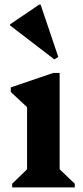

<svg xmlns="http://www.w3.org/2000/svg" viewBox="-20 -817 361 837"><path d="M33 0V-16L98 -79V-350L27 -416V-436L212 -499H240V-79L306 -16V0ZM217 -558 24 -706V-711L151 -797H157L234 -569Z"/></svg>

Font: Platypi SemiBold
Style: Regular
Weight: 600
Designer: David Sargent
Foundry: Bolt Cutter Type
Version: Version 1.200; ttfautohint (v1.8.4.7-5d5b)